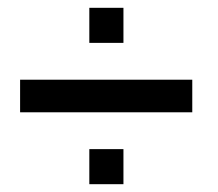

<svg xmlns="http://www.w3.org/2000/svg" viewBox="-20 -557 554 489"><path d="M294.4 -177.2V-87.9H207.5V-177.2ZM469.7 -354V-271H31.2V-354ZM294.4 -537.1V-447.8H207.5V-537.1Z"/></svg>

Font: Yantramanav
Style: Regular
Weight: 400
Version: Version 1.000;PS 1.0;hotconv 1.0.72;makeotf.lib2.5.5900; ttf